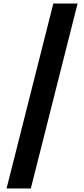

<svg xmlns="http://www.w3.org/2000/svg" viewBox="-20 -871 475 1084"><path d="M17 193H154L418 -851H281Z"/></svg>

Font: Noto Sans Tamil UI Condensed ExtraBold
Style: Regular
Weight: 800
Width: 3
Designer: Jelle Bosma - Monotype Design Team
Foundry: Monotype Imaging Inc.
Version: Version 2.004